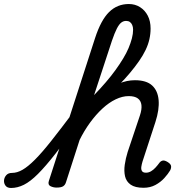

<svg xmlns="http://www.w3.org/2000/svg" viewBox="-197 -918 893 955"><path d="M-142 17Q-161 17 -169.5 5.5Q-178 -6 -177 -20.5Q-176 -35 -166 -46.5Q-156 -58 -137 -58Q-112 -58 -85 -73.5Q-58 -89 -23.5 -123.5Q11 -158 57 -216Q103 -274 166 -358Q177 -373 189.5 -368.5Q202 -364 206 -348.5Q210 -333 198 -315Q130 -219 80 -155Q30 -91 -8 -53Q-46 -15 -78 1Q-110 17 -142 17ZM517 16Q475 16 453 0.5Q431 -15 425 -41Q419 -67 423.5 -98.5Q428 -130 438 -162L499 -344Q509 -374 506.5 -395.5Q504 -417 488.5 -428.5Q473 -440 443 -440Q412 -440 378.5 -424Q345 -408 312.5 -378Q280 -348 250.5 -307.5Q221 -267 197 -218L187 -268Q215 -327 248 -373.5Q281 -420 318.5 -453Q356 -486 395 -502.5Q434 -519 474 -519Q531 -519 559.5 -493Q588 -467 592 -420Q596 -373 576 -311L512 -115Q508 -102 506 -89Q504 -76 509 -67.5Q514 -59 529 -59Q542 -59 554 -66Q566 -73 576.5 -84.5Q587 -96 595 -107Q601 -116 611 -119Q621 -122 637 -112Q653 -102 654 -91.5Q655 -81 649 -70Q639 -53 620.5 -32.5Q602 -12 576 2Q550 16 517 16ZM84 15Q68 15 54 8Q40 1 46 -18L276 -729Q305 -818 345.5 -858Q386 -898 444 -898Q475 -898 499.5 -882.5Q524 -867 538 -840Q552 -813 552 -776Q552 -749 546 -722.5Q540 -696 527 -669Q514 -642 494.5 -614Q475 -586 450 -556Q425 -526 393 -493.5Q361 -461 323 -425Q285 -389 240 -349L131 -11Q127 2 117 8.5Q107 15 84 15ZM271 -445Q302 -477 329 -508.5Q356 -540 377 -569Q398 -598 415 -626Q432 -654 442.5 -679Q453 -704 459 -727Q465 -750 465 -770Q465 -784 460.5 -794Q456 -804 448.5 -809Q441 -814 430 -814Q417 -814 406 -805.5Q395 -797 384 -775.5Q373 -754 360 -716Z"/></svg>

Font: Playwrite HR
Style: Regular
Weight: 400
Designer: Veronika Burian, José Scaglione
Foundry: TypeTogether
Version: Version 1.002